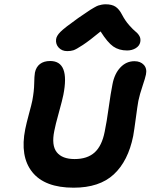

<svg xmlns="http://www.w3.org/2000/svg" viewBox="-20 -869 699 891"><path d="M292 -631.8Q267.6 -631.8 252.7 -647.7Q237.8 -663.6 240.2 -686Q241.7 -702.1 260.3 -720.9Q278.8 -739.7 342.8 -785.2Q353 -792 372.6 -805.4Q392.1 -818.8 398.2 -822.8Q404.3 -826.7 417 -834Q429.7 -841.3 435.8 -843.3Q441.9 -845.2 451.2 -847.2Q460.4 -849.1 470.2 -849.1Q499 -849.1 516.1 -837.9Q533.2 -826.7 546.9 -799.8Q561 -772.9 579.3 -752.2Q597.7 -731.4 609.1 -722.4Q620.6 -713.4 627.2 -701.4Q633.8 -689.5 630.9 -673.8Q627.4 -656.2 610.1 -645.5Q592.8 -634.8 569.8 -634.8Q532.2 -634.8 505.6 -653.3Q479 -671.9 446.8 -723.1Q395.5 -680.7 364.3 -660.2Q333 -639.6 320.6 -635.7Q308.1 -631.8 292 -631.8ZM321.8 2Q187.5 2 129.6 -70.6Q71.8 -143.1 97.2 -270Q102.5 -296.4 114.7 -341.6Q127 -386.7 129.9 -401.9Q138.2 -445.8 138.7 -481Q139.2 -516.1 142.1 -532.2Q147.5 -558.1 165.5 -572Q183.6 -585.9 212.9 -585.9Q305.2 -585.9 273.9 -428.2Q269.5 -405.8 253.2 -346.9Q236.8 -288.1 231.9 -261.2Q218.3 -194.3 243.4 -162.6Q268.6 -130.9 326.2 -130.9Q385.3 -130.9 419.2 -161.6Q453.1 -192.4 465.8 -257.8Q475.1 -302.2 484.4 -369.6Q493.7 -437 502 -478Q511.2 -526.9 538.6 -555.9Q565.9 -585 604 -585Q631.8 -585 647.5 -567.9Q663.1 -550.8 657.2 -522.9Q654.3 -507.8 641.4 -469.5Q628.4 -431.2 622.1 -400.9Q617.7 -377 610.4 -321.3Q603 -265.6 598.1 -237.8Q574.7 -121.6 508.1 -59.8Q441.4 2 321.8 2Z"/></svg>

Font: Shantell Sans Irregular Bouncy
Style: Italic
Weight: 600
Italic angle: -11.31°
Designer: Stephen Nixon, Anya Danilova, Shantell Martin
Foundry: Arrow Type
Version: Version 1.006;[9816181b4]